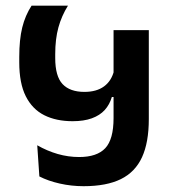

<svg xmlns="http://www.w3.org/2000/svg" viewBox="-20 -649 607 678"><path d="M91.5 -629Q69 -594.5 58.5 -551.8Q48 -509 48 -447.5V-429Q48 -355 71 -309.2Q94 -263.5 136.2 -242.2Q178.5 -221 236.5 -221Q276 -221 304.2 -231.2Q332.5 -241.5 349.8 -260.5Q367 -279.5 375 -306.5H385.5L383 -400.5Q374 -363.5 347.5 -344Q321 -324.5 278 -324.5Q227 -324.5 201 -352Q175 -379.5 175 -444V-457.5Q175 -511 186.2 -552Q197.5 -593 220 -629ZM381 -232Q381 -157 351.8 -125.8Q322.5 -94.5 259.5 -94.5Q221 -94.5 183.8 -105.2Q146.5 -116 111.5 -136L119 -26Q150 -10 191 -0.8Q232 8.5 275 8.5Q356 8.5 406.8 -16.5Q457.5 -41.5 481.5 -93.8Q505.5 -146 505.5 -228.5V-542.5H381Z"/></svg>

Font: Anek Devanagari Medium SemiBold
Style: Regular
Weight: 600
Version: Version 1.003